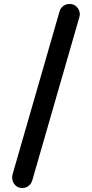

<svg xmlns="http://www.w3.org/2000/svg" viewBox="-20 -780 462 966"><path d="M92 166Q74 166 61 155.5Q48 145 43.5 129Q39 113 43 98L280 -724Q285 -740 298.5 -750Q312 -760 330 -760Q349 -760 361.5 -749.5Q374 -739 379 -724Q384 -709 379 -693L142 129Q137 145 123.5 155.5Q110 166 92 166Z"/></svg>

Font: National Park SemiBold
Style: Regular
Weight: 600
Designer: Andrea Herstowski, Ben Hoepner
Version: Version 1.009